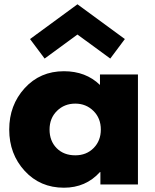

<svg xmlns="http://www.w3.org/2000/svg" viewBox="-20 -860 723 895"><path d="M120 -678 341 -840 562 -678 494 -587 341 -699 188 -587ZM278 15Q380 15 446 -58H448V0H623V-513H446V-464Q380 -528 278 -528Q167 -528 95 -449Q23 -370 23 -256Q23 -142 95 -63.5Q167 15 278 15ZM331 -377Q381 -377 415.5 -343Q450 -309 450 -256Q450 -204 416.5 -170Q383 -136 331 -136Q277 -136 244 -169.5Q211 -203 211 -256Q211 -309 245.5 -343Q280 -377 331 -377Z"/></svg>

Font: Hussar
Style: BoldWeb
Weight: 700
Foundry: Cannot Into Space Fonts
Version: Version 2.00